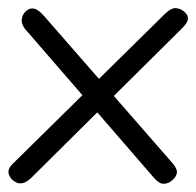

<svg xmlns="http://www.w3.org/2000/svg" viewBox="-25 -580 476 466"><path d="M51 -148.5Q41 -139 32.2 -136.2Q23.5 -133.5 16.2 -136.5Q9 -139.5 3 -145.5Q-5 -155 -4.5 -164.2Q-4 -173.5 8 -184.5L376 -547Q390.5 -561 402 -560.2Q413.5 -559.5 423 -551Q432 -543 431 -533.5Q430 -524 415.5 -510ZM349 -148 36 -509.5Q26 -522 28 -534.5Q30 -547 40 -554.5Q48.5 -561.5 58.8 -558.8Q69 -556 83 -540L395 -182.5Q406.5 -168.5 404 -158.5Q401.5 -148.5 390 -140Q380.5 -133.5 370.8 -134Q361 -134.5 349 -148Z"/></svg>

Font: Edu SA Hand
Style: Regular
Weight: 400
Designer: Tina and Corey Anderson, Eben Sorkin, Mirko Velimirovic
Foundry: Google for Education
Version: Version 2.000